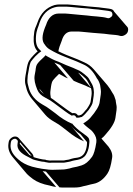

<svg xmlns="http://www.w3.org/2000/svg" viewBox="-20 -607 597 865"><path d="M306 -97C295 -103 270 -121 230 -151C224 -156 217 -161 209 -166C207 -177 206 -187 207 -196L210 -218C211 -224 212 -230 214 -236C216 -242 221 -249 229 -257L246 -274C251 -271 257 -269 263 -265C269 -261 277 -257 286 -254L225 -325C234 -322 242 -318 251 -314L312 -243C327 -236 340 -231 351 -227C362 -223 370 -219 376 -216C381 -214 386 -212 390 -210C393 -199 394 -188 392 -175L388 -148C387 -142 382 -132 371 -116C365 -110 361 -105 358 -101C355 -97 350 -93 346 -90C344 -89 342 -89 340 -88C338 -87 337 -87 335 -87H331C330 -88 329 -90 328 -91C323 -97 315 -99 306 -97ZM48 8C41 8 35 11 29 16C23 21 20 27 19 34L18 41C15 63 22 83 39 103L99 174C107 183 117 191 129 200C147 213 172 223 204 229C209 230 214 232 219 233C224 234 229 235 233 235L172 164L187 166L248 237C254 238 263 238 275 238H312C324 238 333 237 339 236C345 235 351 233 355 232C359 231 364 230 369 229C374 228 380 226 388 224C396 222 404 221 410 219C429 213 448 199 464 175C473 162 480 139 485 105C488 88 482 71 469 54L437 17C443 13 448 8 453 2C481 -29 497 -55 500 -76L505 -111C506 -120 506 -128 504 -136C502 -144 502 -151 501 -156C497 -170 493 -180 487 -188C480 -201 472 -213 464 -223L403 -294C390 -309 376 -319 360 -326C353 -329 343 -334 331 -339C319 -344 301 -351 278 -360C266 -365 255 -370 243 -376C245 -389 250 -404 258 -423C266 -451 281 -465 303 -465H323C331 -465 339 -465 347 -464L399 -459C425 -457 442 -456 449 -455C456 -454 464 -453 473 -452C495 -450 511 -449 519 -446C527 -443 535 -445 542 -449C549 -453 554 -458 556 -465C558 -472 558 -478 555 -484L494 -555C493 -557 492 -559 491 -560C488 -563 485 -565 481 -566C476 -567 468 -569 456 -570C444 -571 434 -573 425 -574C416 -575 409 -575 402 -576C395 -577 388 -577 378 -578C368 -579 360 -580 351 -581L297 -586C288 -587 280 -587 271 -587H248C241 -587 233 -586 225 -584C189 -573 163 -547 149 -506C147 -499 143 -491 139 -481C135 -471 133 -457 132 -441C130 -414 135 -393 146 -380C147 -378 149 -377 150 -376C147 -374 141 -368 132 -359C123 -350 116 -341 111 -333C106 -325 102 -310 99 -289L95 -267C92 -249 92 -235 95 -225C98 -215 100 -207 101 -202C106 -187 114 -173 124 -161L184 -90C194 -78 209 -67 225 -58C240 -50 251 -42 260 -35C268 -29 275 -23 282 -18C308 4 334 20 359 30L299 -41C311 -27 325 -14 343 -2L372 33C372 38 372 43 371 50C369 64 365 76 359 85C353 94 343 101 330 103C317 105 308 106 303 108C298 110 294 111 290 112C286 113 281 113 277 114C273 115 269 116 266 116H231H212C208 116 205 117 202 116L188 114C187 113 185 112 181 112C177 112 169 111 157 108C145 105 137 103 132 101L131 100C131 95 129 90 126 86L65 16C61 11 55 8 48 8ZM178 -183C173 -187 169 -191 165 -195C161 -199 159 -203 157 -208ZM389 -213 332 -280C337 -278 343 -273 353 -265C359 -260 363 -256 367 -252C369 -249 372 -246 373 -244C376 -238 379 -233 382 -228C385 -223 387 -218 389 -213ZM201 -400C199 -402 196 -405 194 -408C192 -411 189 -414 187 -417ZM112 91 69 41 70 34 123 96C120 94 116 93 112 91ZM47 18C51 18 54 20 57 23C60 26 61 29 60 34L59 41C55 66 75 85 107 100C116 104 121 108 126 110C132 113 142 115 154 118C166 121 173 122 179 122H180L182 123L199 126C204 127 207 126 211 126H230H265C269 126 274 125 279 124C283 123 286 123 290 122C295 121 300 120 305 118C309 117 317 115 330 113C345 110 359 103 367 90C374 79 379 65 381 50C383 36 384 27 381 19C378 10 367 3 349 -10C332 -22 318 -35 307 -48L306 -50H304C280 -60 255 -75 229 -97C222 -102 214 -108 206 -114C197 -121 185 -129 170 -137C139 -155 120 -178 111 -206C109 -212 108 -219 105 -229C103 -237 103 -250 105 -267L109 -289C112 -310 116 -323 119 -329C124 -336 131 -344 139 -353C148 -362 154 -367 155 -368L166 -376L158 -384C146 -395 140 -413 142 -442C143 -458 146 -469 149 -478C153 -488 156 -497 158 -504C171 -542 194 -565 226 -574C233 -576 240 -577 246 -577H269C277 -577 286 -577 295 -576L348 -571C357 -570 365 -570 375 -569C384 -568 393 -567 400 -566C407 -565 414 -565 423 -564C432 -563 441 -561 453 -560C464 -559 473 -557 477 -556C480 -555 483 -554 485 -549C487 -545 487 -542 486 -538C485 -534 482 -531 477 -528C473 -525 468 -524 462 -526C452 -529 438 -531 415 -533C406 -534 397 -534 391 -535C383 -536 367 -538 341 -540L288 -545C280 -546 272 -546 264 -546H244C216 -546 197 -525 188 -496C172 -459 166 -431 178 -411L179 -410C187 -398 194 -390 203 -385C226 -371 250 -360 273 -351C296 -342 314 -335 326 -330C338 -325 348 -320 355 -317C379 -307 400 -286 417 -253L418 -252C423 -246 428 -235 431 -224C432 -218 433 -212 434 -204C435 -197 435 -190 434 -182L429 -147C427 -130 413 -106 386 -75C380 -68 373 -63 366 -58L355 -51L364 -42C369 -38 374 -33 381 -28C387 -24 394 -18 400 -10C412 5 416 20 414 34C409 68 402 89 395 99C379 121 364 133 348 138C342 140 335 142 327 144C319 146 312 147 307 148C302 149 297 151 293 152C288 153 284 154 278 155C274 156 265 157 253 157C241 157 228 158 216 158C204 158 195 157 190 156L174 154C171 154 167 153 162 152C157 151 151 150 146 149C115 143 92 133 75 121C38 94 24 68 28 41L29 34C30 29 31 26 35 23C39 20 43 18 47 18ZM307 -87C314 -89 318 -87 322 -81L324 -77H333C336 -77 340 -78 343 -79C345 -80 346 -79 348 -80L350 -81L351 -82C356 -86 361 -90 365 -95C368 -99 373 -104 378 -110L379 -111C390 -127 397 -138 398 -148L402 -175C405 -197 402 -217 391 -234C389 -238 385 -244 382 -250C378 -258 370 -265 360 -273C350 -281 343 -286 337 -289C332 -291 327 -293 321 -296C315 -299 306 -303 295 -307C284 -311 272 -316 257 -323C248 -327 239 -331 230 -334C222 -337 215 -341 209 -344C202 -348 196 -351 191 -354L185 -358L179 -351C176 -348 170 -343 162 -335C153 -326 145 -317 143 -308C141 -302 141 -295 140 -289L136 -267C133 -248 138 -227 148 -203C154 -188 166 -176 184 -167C200 -159 213 -151 223 -143C263 -113 288 -94 300 -88L303 -86Z"/></svg>

Font: AppleStorm
Style: ShdRgIta
Weight: 400
Foundry: Cannot Into Space Fonts
Version: Version 1.01